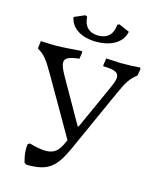

<svg xmlns="http://www.w3.org/2000/svg" viewBox="-123 -917 825 1010"><g transform="rotate(15 289.0 -412.0)"><path d="M307 -712C389 -712 448 -749 458 -807L401 -832L390 -827C387 -775 358 -746 307 -746C258 -746 228 -775 226 -827L215 -832L157 -807C167 -748 224 -712 307 -712ZM564 -641C531 -638 504 -637 457 -637L380 -641L374 -601L376 -597C435 -596 460 -587 460 -559C460 -546 454 -528 444 -505L332 -257H327L194 -491C176 -523 166 -545 166 -562C166 -587 191 -597 244 -603L249 -638L247 -645C155 -639 126 -637 102 -637C78 -637 43 -639 24 -640L19 -601L21 -597C58 -575 72 -558 116 -482L294 -173L287 -157C266 -110 243 -89 197 -89C173 -89 144 -95 107 -105L97 -98C96 -89 95 -80 95 -72C95 -47 100 -23 107 1L120 8C236 9 276 -24 328 -139L485 -488C513 -550 528 -569 562 -597L568 -634Z"/></g></svg>

Font: Alegreya SC
Style: Regular
Weight: 400
Designer: Juan Pablo del Peral
Foundry: Huerta Tipografica
Version: Version 2.007;PS 002.007;hotconv 1.0.88;makeotf.lib2.5.64775